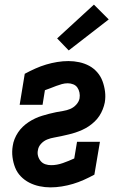

<svg xmlns="http://www.w3.org/2000/svg" viewBox="-20 -802 540 830"><path d="M198 8Q174 8 150.5 3Q127 -2 106.5 -12.5Q86 -23 70 -39.5Q54 -56 45.5 -77.5Q37 -99 34 -123Q31 -147 35 -171Q37 -186 43 -201Q49 -216 58 -229.5Q67 -243 78.5 -254Q90 -265 103.5 -274Q117 -283 132 -290Q147 -297 162 -301.5Q177 -306 192 -310Q207 -314 222.5 -317Q238 -320 253.5 -322.5Q269 -325 283.5 -331Q298 -337 309.5 -349.5Q321 -362 324 -377Q326 -390 323.5 -402Q321 -414 314.5 -423.5Q308 -433 296.5 -437.5Q285 -442 273 -442Q260 -442 247.5 -438.5Q235 -435 223 -430.5Q211 -426 198.5 -421Q186 -416 174 -412V-411Q174 -411 174 -411Q174 -411 174 -411L164 -349H65L87 -483Q109 -495 132.5 -505.5Q156 -516 179.5 -523Q203 -530 227.5 -534Q252 -538 276 -538Q300 -538 323 -533Q346 -528 365.5 -517.5Q385 -507 400 -490Q415 -473 423 -451.5Q431 -430 434 -406.5Q437 -383 433 -359Q430 -344 424 -329Q418 -314 409.5 -301Q401 -288 389 -276.5Q377 -265 363.5 -256Q350 -247 335.5 -240.5Q321 -234 306 -229Q291 -224 275.5 -220.5Q260 -217 245 -213.5Q230 -210 214.5 -207.5Q199 -205 184 -199Q169 -193 157.5 -180.5Q146 -168 144 -153Q141 -140 144.5 -127.5Q148 -115 156 -105.5Q164 -96 176 -92Q188 -88 201 -88Q226 -88 251.5 -97Q277 -106 301 -117L313 -189H412L388 -47Q366 -35 342.5 -24.5Q319 -14 295.5 -7Q272 0 247 4Q222 8 198 8ZM277 -584 227 -636 386 -782 450 -718Z"/></svg>

Font: Iosevka Slab
Style: Bold Italic
Weight: 700
Italic angle: -9°
Monospace: yes
Designer: Belleve Invis
Foundry: Belleve Invis
Version: Version 11.1.0; ttfautohint (v1.8.3)